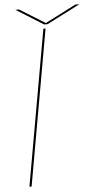

<svg xmlns="http://www.w3.org/2000/svg" viewBox="-60 -928 498 965"><g transform="rotate(-5 189.0 -446.0)"><path d="M48.5 0 187.5 -785H198.5L59.5 0ZM193.5 -806 55.5 -892H74L202.5 -812.5L358 -892H378.5L210.5 -806Z"/></g></svg>

Font: Anybody UltraExpanded Thin
Style: Italic
Weight: 100
Width: 9
Italic angle: -10°
Designer: Tyler Finck
Foundry: Etcetera Type Company
Version: Version 1.010; ttfautohint (v1.8.3) -l 8 -r 50 -G 200 -x 14 